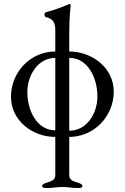

<svg xmlns="http://www.w3.org/2000/svg" viewBox="-20 -672 625 962"><path d="M257 -382V-19C165 -19 117 -118 117 -210C117 -296 171 -382 257 -382ZM327 -17V-382C420 -382 468 -282 468 -189C468 -102 414 -17 327 -17ZM327 205V14C451 14 550 -89 550 -213C550 -330 444 -414 327 -414V-509C327 -599 334 -633 334 -645C334 -648 331 -652 328 -652C327 -652 327 -651 326 -651C294 -639 261 -623 210 -611C206 -610 203 -605 203 -599C203 -593 206 -587 211 -586C244 -579 257 -560 257 -521V-414C133 -414 35 -311 35 -187C35 -70 140 14 257 14V205C257 232 234 237 214 243C203 247 191 251 191 261C191 269 204 270 211 270H214C253 270 257 265 292 265C327 265 331 270 370 270H373C380 270 393 269 393 261C393 251 381 247 370 243C350 237 327 232 327 205Z"/></svg>

Font: EB Garamond SC 08
Style: Regular
Weight: 400
Version: Version 0.016